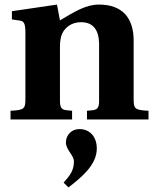

<svg xmlns="http://www.w3.org/2000/svg" viewBox="-20 -522 678 839"><path d="M26 0H295V-38L274 -40C253 -42 242 -47 242 -80V-317C242 -339 245 -362 252 -376C265 -402 292 -425 334 -425C385 -425 411 -394 413 -334V-80C413 -47 402 -42 381 -40L360 -38V0H629V-38C572 -41 564 -45 564 -87V-348C563 -442 516 -502 413 -502C355 -502 308 -472 242 -433L229 -502L32 -473V-437L67 -432C83 -430 91 -421 91 -381V-87C91 -45 83 -41 26 -38ZM258 276 279 297C335 254 403 199 403 127C403 73 370 42 327 42C291 42 268 70 268 100C268 134 303 155 303 184C303 222 286 245 258 276Z"/></svg>

Font: Heuristica
Style: Bold
Weight: 700
Version: Version 1.0.1